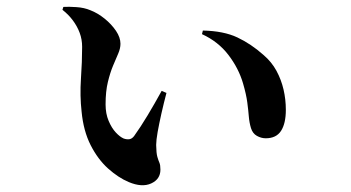

<svg xmlns="http://www.w3.org/2000/svg" viewBox="-20 -535 1040 569"><path d="M223.4 -396.1Q223.4 -418.2 216.2 -437.5Q209.1 -456.7 196.3 -474Q183.6 -491.3 165.1 -505.9L167.7 -514.5Q183.6 -515.5 206.6 -513.9Q229.5 -512.4 247.7 -504.7Q269.2 -496.5 289.9 -479.9Q310.5 -463.2 323.8 -443.5Q337 -423.8 337 -405.2Q337 -391.5 330.3 -376.1Q323.5 -360.6 315 -340.2Q306.4 -319.7 299.7 -292Q292.9 -264.3 292.9 -225.5Q292.9 -198.1 301.9 -176.9Q310.8 -155.7 323.1 -142.5Q335.4 -129.3 346.3 -124.6Q355.1 -121.4 363 -122.4Q371 -123.4 377.4 -131.8Q396.6 -158.4 417.3 -192.9Q438 -227.3 459.1 -265.7L473.3 -259.6Q465.3 -229.1 458.4 -198.8Q451.6 -168.5 447.2 -144Q442.9 -119.6 442.8 -105.4Q443.2 -80.9 446.3 -70.2Q449.4 -59.5 452.4 -52.8Q455.4 -46.1 455.4 -32.2Q455.4 -3.9 428.1 8.6Q400.9 21.1 361.4 4.5Q330.6 -8.5 300.3 -35.6Q270 -62.8 248.6 -104.9Q227.2 -147.1 221.8 -204.3Q216.5 -251.2 219.9 -302Q223.4 -352.8 223.4 -396.1ZM578.6 -433.8 581.2 -444.5Q642.9 -443.2 683.4 -424.1Q723.9 -405 760.6 -372.4Q784.8 -351.8 799.2 -325.4Q813.5 -298.9 820.3 -269.6Q827.1 -240.3 827.1 -209.4Q827.1 -169.2 812.9 -147.2Q798.7 -125.2 767.5 -125.2Q754.1 -125.2 741.4 -132.3Q728.7 -139.4 723.8 -155.3Q718.9 -171.5 717.4 -189.5Q716 -207.5 712.9 -231.1Q709.9 -254.8 700.2 -288.1Q687.2 -332.5 657 -372.1Q626.8 -411.7 578.6 -433.8Z"/></svg>

Font: Noto Serif JP
Style: Regular
Weight: 200
Designer: Ryoko NISHIZUKA 西塚涼子 (kana & ideographs); Frank Grießhammer (Latin, Greek & Cyrillic); Wenlong ZHANG 张文龙 (bopomofo); San
Foundry: Adobe
Version: Version 2.001;hotconv 1.1.0;makeotfexe 2.6.0